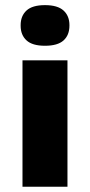

<svg xmlns="http://www.w3.org/2000/svg" viewBox="-20 -710 342 730"><path d="M65.5 0V-480.5H236.5V0ZM151 -536Q103 -536 80.8 -556.5Q58.5 -577 58.5 -612V-614.5Q58.5 -649.5 80.8 -670Q103 -690.5 151 -690.5Q199 -690.5 221.5 -670Q244 -649.5 244 -614.5V-612.5Q244 -576.5 221.5 -556.2Q199 -536 151 -536Z"/></svg>

Font: Anek Latin Expanded
Style: Bold
Weight: 700
Width: 7
Designer: Yesha Goshar
Foundry: Ek Type
Version: Version 1.003